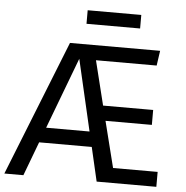

<svg xmlns="http://www.w3.org/2000/svg" viewBox="-70 -918 943 974"><g transform="rotate(5 402.0 -431.0)"><path d="M762 -76V0H458L418 -173H150L85 0H-12L262 -689H721L710 -613H401L457 -387H712V-311H476L535 -76ZM400 -250 316 -613 179 -250ZM337 -793V-862H610V-793Z"/></g></svg>

Font: FiraGO
Style: Regular
Weight: 400
Designer: bBox Type
Foundry: bBox Type GmbH
Version: Version 1.001;April 20, 2020;FontCreator 12.0.0.2555 64-bit